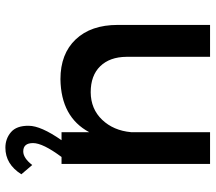

<svg xmlns="http://www.w3.org/2000/svg" viewBox="-62 -510 773 688"><g transform="rotate(90 324.0 -165.5)"><path d="M68.8 -201.2V-532.2H183.1V-232.9Q183.6 -172.9 216.8 -138.7Q250 -104.5 310.1 -104.5Q370.1 -105 408.7 -145.5Q447.3 -186 453.1 -249V-532.2H566.9V0H542Q492.2 66.9 492.2 102.1Q492.2 137.2 522 137.2Q545.9 137.2 570.8 105L604 144Q567.9 201.2 508.8 201.2Q476.6 201.2 453.1 181.2Q429.7 161.1 430.2 117.7Q430.2 74.2 481.9 0H453.1V-99.1Q398.9 2 263.2 3.9Q172.4 3.9 120.6 -50.8Q68.8 -105.5 68.8 -201.2Z"/></g></svg>

Font: TruenoRg
Style: Book
Weight: 400
Designer: Julieta Ulanovsky
Foundry: Julieta Ulanovsky
Version: Version 3.001b